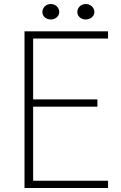

<svg xmlns="http://www.w3.org/2000/svg" viewBox="-20 -915 603 956"><path d="M365 -855C365 -835 382 -818 407 -818C431 -818 450 -835 450 -855C450 -876 432 -895 407 -895C382 -895 365 -876 365 -855ZM191 -855C191 -835 208 -818 233 -818C257 -818 275 -835 275 -855C275 -876 258 -895 233 -895C208 -895 191 -876 191 -855ZM102 -759V21H518V-15H145V-384H465V-420H145V-723H518V-759Z"/></svg>

Font: LINE Seed JP_OTF Thin
Style: Regular
Weight: 250
Designer: LY Corporation & Fontrix & Fontworks
Version: Version 1.007